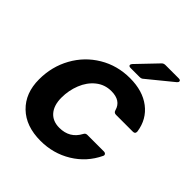

<svg xmlns="http://www.w3.org/2000/svg" viewBox="-210 -899 1048 1048"><g transform="rotate(45 313.5 -375.5)"><path d="M30 -220Q30 -318 75 -399.5Q120 -481 199.5 -528.5Q279 -576 377 -576Q475 -576 537 -528.5Q599 -481 611 -399V-395Q611 -380 594 -380H464Q448 -380 444 -396Q428 -454 355 -454Q304 -454 265.5 -423Q227 -392 207 -341.5Q187 -291 187 -236Q187 -177 215.5 -144Q244 -111 295 -111Q375 -111 411 -179Q417 -192 431 -192H558Q568 -192 572.5 -186Q577 -180 573 -172Q532 -86 451.5 -37Q371 12 273 12Q160 12 95 -51Q30 -114 30 -220ZM340 -617Q325 -617 325 -627Q325 -632 331 -639L441 -754Q449 -763 463 -763H565Q580 -763 580 -753Q580 -747 573 -741L431 -625Q423 -617 409 -617Z"/></g></svg>

Font: Open Sauce Two ExtraBold Italic
Style: Regular
Weight: 800
Italic angle: -10°
Designer: Alfredo Marco Pradil
Foundry: Creative Sauce Fz LLC
Version: Version 1.477